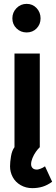

<svg xmlns="http://www.w3.org/2000/svg" viewBox="-20 -762 290 994"><path d="M55 0Q42 17 37 47Q32 77 32 99Q32 129 46 155Q60 181 87 196.5Q114 212 147 212Q176 212 200.5 204.5Q225 197 250 179L213 99Q202 107 189.5 111.5Q177 116 172 116Q156 116 148.5 108Q141 100 141 88Q141 74 148 56.5Q155 39 166 23.5Q177 8 186 0ZM186 0V-485H55V0ZM118 -594Q149 -594 169.5 -615Q190 -636 190 -667Q190 -698 169.5 -720Q149 -742 118 -742Q87 -742 65.5 -720Q44 -698 44 -667Q44 -636 65.5 -615Q87 -594 118 -594Z"/></svg>

Font: Catamaran
Style: Bold
Weight: 700
Designer: Pria Ravichandran
Version: Version 2.000